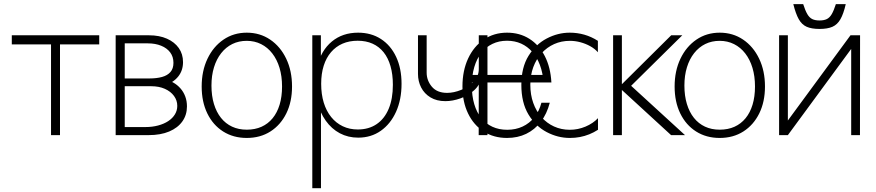

<svg xmlns="http://www.w3.org/2000/svg" viewBox="-20 -670 4342 952"><path d="M233 0V-488.5L302.5 -450H38.5V-495H472V-450H208L277.5 -488.5V0Z M553.5 0V-495H719Q770 -495 807.8 -478.2Q845.5 -461.5 866.5 -431.8Q887.5 -402 887.5 -362Q887.5 -320.5 863.8 -290.8Q840 -261 797 -246.5L794.5 -276Q818.5 -272 838.8 -260.8Q859 -249.5 874.5 -232Q890 -214.5 898.5 -191.8Q907 -169 907 -142.5Q907 -100 884.2 -68Q861.5 -36 819 -18Q776.5 0 716.5 0ZM598.5 -4.5 570.5 -40H700.5Q735 -40 764 -47.8Q793 -55.5 814.2 -69.5Q835.5 -83.5 847.2 -102.8Q859 -122 859 -145Q859 -172 842.8 -194.2Q826.5 -216.5 797.5 -229.5Q768.5 -242.5 729.5 -242.5H578.5L598.5 -273ZM598.5 -250 575.5 -281H721Q757 -281 783.8 -288.5Q810.5 -296 825.2 -313Q840 -330 840 -358.5Q840 -388.5 824 -410Q808 -431.5 779.2 -443.2Q750.5 -455 713 -455H554L598.5 -490Z M1203.5 14Q1137 14 1086.5 -18Q1036 -50 1008 -107.5Q980 -165 980 -241Q980 -318.5 1008.8 -378.8Q1037.5 -439 1088 -473.5Q1138.5 -508 1203.5 -508Q1269 -508 1319.8 -473.5Q1370.5 -439 1399.2 -378.8Q1428 -318.5 1428 -241Q1428 -165.5 1399.8 -108Q1371.5 -50.5 1321 -18.2Q1270.5 14 1203.5 14ZM1203.5 -27Q1244.5 -27 1276.8 -41.5Q1309 -56 1331.8 -83.8Q1354.5 -111.5 1366.5 -151.2Q1378.5 -191 1378.5 -241Q1378.5 -292 1366 -333.5Q1353.5 -375 1330.2 -405Q1307 -435 1274.8 -451.2Q1242.5 -467.5 1203.5 -467.5Q1164 -467.5 1132 -451.8Q1100 -436 1076.8 -406.5Q1053.5 -377 1041 -336.2Q1028.5 -295.5 1028.5 -245.5Q1028.5 -195 1040.8 -154.5Q1053 -114 1075.8 -85.5Q1098.5 -57 1130.8 -42Q1163 -27 1203.5 -27Z M1528.5 263V-495H1571V-325.5L1551.5 -338.5Q1572.5 -420.5 1625.5 -464.2Q1678.5 -508 1755.5 -508Q1820.5 -508 1869 -476.5Q1917.5 -445 1944.2 -388Q1971 -331 1971 -254.5Q1971 -176 1943.8 -115.8Q1916.5 -55.5 1868.2 -21.5Q1820 12.5 1756 12.5Q1706 12.5 1665 -9.2Q1624 -31 1595 -71.8Q1566 -112.5 1551.5 -169.5L1571.5 -182V263ZM1754 -28Q1808.5 -28 1847.5 -54.5Q1886.5 -81 1907.2 -130.5Q1928 -180 1928 -249.5Q1928 -301.5 1916.2 -342.2Q1904.5 -383 1882 -411Q1859.5 -439 1827.2 -453.5Q1795 -468 1753.5 -468Q1711.5 -468 1678.2 -453.5Q1645 -439 1621.2 -411.2Q1597.5 -383.5 1585 -344Q1572.5 -304.5 1572.5 -254.5Q1572.5 -203 1585.2 -161.2Q1598 -119.5 1622 -89.8Q1646 -60 1679.5 -44Q1713 -28 1754 -28Z M2353.5 0 2354 -302 2367.5 -287Q2360 -248.5 2330.5 -222Q2301 -195.5 2262.5 -182Q2224 -168.5 2188.5 -168.5Q2145 -168.5 2114.5 -187Q2084 -205.5 2068.2 -236.2Q2052.5 -267 2052.5 -303.5V-495H2095.5V-310Q2095.5 -271 2121.2 -240.2Q2147 -209.5 2197 -209.5Q2230 -209.5 2266.5 -224.2Q2303 -239 2328.5 -265.5Q2354 -292 2354 -327.5V-495H2397V0Z M2494 14Q2428 14 2378.2 -18Q2328.5 -50 2300.8 -107.5Q2273 -165 2273 -241Q2273 -319.5 2301 -379.8Q2329 -440 2379 -474Q2429 -508 2494 -508Q2557 -508 2605 -477.5Q2653 -447 2681.5 -391.5Q2710 -336 2714 -261H2675Q2671.5 -309.5 2657 -347.8Q2642.5 -386 2619 -412.8Q2595.5 -439.5 2564 -453.8Q2532.5 -468 2494 -468Q2454 -468 2421.8 -452.5Q2389.5 -437 2366.8 -408Q2344 -379 2331.8 -337.8Q2319.5 -296.5 2319.5 -245.5Q2319.5 -194.5 2331.5 -153.8Q2343.5 -113 2366.2 -84.8Q2389 -56.5 2421.5 -41.5Q2454 -26.5 2495 -26.5Q2537 -26.5 2571.2 -42.5Q2605.5 -58.5 2629.5 -88.5Q2653.5 -118.5 2664.5 -160.5H2706Q2691.5 -105 2661.5 -66Q2631.5 -27 2589.2 -6.5Q2547 14 2494 14ZM2294 -261V-298.5H2698.5L2700 -261Z M2805.5 14Q2746 14 2690.8 -15Q2635.5 -44 2600.2 -102.5Q2565 -161 2565 -249.5Q2565 -335.5 2600.5 -393Q2636 -450.5 2691 -479.2Q2746 -508 2805 -508Q2842.5 -508 2877.5 -498Q2912.5 -488 2944.5 -467.5V-411Q2929 -428.5 2906.5 -441Q2884 -453.5 2858 -460.5Q2832 -467.5 2806 -467.5Q2763.5 -467.5 2727.8 -451.5Q2692 -435.5 2665.5 -406.2Q2639 -377 2624.2 -337.2Q2609.5 -297.5 2609.5 -250Q2609.5 -200.5 2624 -159.8Q2638.5 -119 2665 -89Q2691.5 -59 2727.2 -42.8Q2763 -26.5 2805.5 -26.5Q2845.5 -26.5 2883 -42.2Q2920.5 -58 2945 -84V-26.5Q2924 -13 2901.5 -4Q2879 5 2855.2 9.5Q2831.5 14 2805.5 14Z M3020 0V-495H3063.5V0ZM3088 -223.5 3053 -242 3308 -495H3363ZM3307.5 0 3053 -233.5 3099 -254 3376.5 0Z M3548.5 14Q3482 14 3431.5 -18Q3381 -50 3353 -107.5Q3325 -165 3325 -241Q3325 -318.5 3353.8 -378.8Q3382.5 -439 3433 -473.5Q3483.5 -508 3548.5 -508Q3614 -508 3664.8 -473.5Q3715.5 -439 3744.2 -378.8Q3773 -318.5 3773 -241Q3773 -165.5 3744.8 -108Q3716.5 -50.5 3666 -18.2Q3615.5 14 3548.5 14ZM3548.5 -27Q3589.5 -27 3621.8 -41.5Q3654 -56 3676.8 -83.8Q3699.5 -111.5 3711.5 -151.2Q3723.5 -191 3723.5 -241Q3723.5 -292 3711 -333.5Q3698.5 -375 3675.2 -405Q3652 -435 3619.8 -451.2Q3587.5 -467.5 3548.5 -467.5Q3509 -467.5 3477 -451.8Q3445 -436 3421.8 -406.5Q3398.5 -377 3386 -336.2Q3373.5 -295.5 3373.5 -245.5Q3373.5 -195 3385.8 -154.5Q3398 -114 3420.8 -85.5Q3443.5 -57 3475.8 -42Q3508 -27 3548.5 -27Z M3843 0V-495H3886.5V-26L3854.5 -29L4197 -495H4244.5L4244 0H4200.5V-453.5L4234 -473L3886.5 0ZM4043.5 -526.5Q4004 -526.5 3979.8 -537.2Q3955.5 -548 3940.5 -574.8Q3925.5 -601.5 3913.5 -649.5H3962.5Q3972.5 -618 3982.8 -600.2Q3993 -582.5 4007.2 -575.5Q4021.5 -568.5 4043.5 -568.5Q4065.5 -568.5 4079.8 -575.5Q4094 -582.5 4104.2 -600.2Q4114.5 -618 4124.5 -649.5H4173.5Q4162.5 -601.5 4147.2 -574.8Q4132 -548 4107.5 -537.2Q4083 -526.5 4043.5 -526.5Z"/></svg>

Font: Russolo 10pt ExtraLight
Style: Regular
Weight: 200
Designer: Micah Stupak-Hahn
Version: Version 1.000